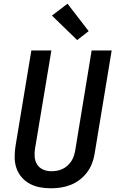

<svg xmlns="http://www.w3.org/2000/svg" viewBox="-20 -1007 640 1035"><path d="M255 8Q224 8 194.5 2.5Q165 -3 139.5 -17Q114 -31 95.5 -53Q77 -75 68 -102.5Q59 -130 59 -161Q59 -192 64 -222L149 -735H257L169 -207Q165 -184 167 -161Q169 -138 180.5 -120Q192 -102 212.5 -93Q233 -84 256 -84Q271 -84 286 -86.5Q301 -89 315.5 -95.5Q330 -102 342 -112.5Q354 -123 363 -136Q372 -149 377 -163.5Q382 -178 385 -193L474 -735H582L490 -178Q486 -152 476 -126Q466 -100 449 -77.5Q432 -55 409 -37.5Q386 -20 360 -10Q334 0 307.5 4Q281 8 255 8ZM396 -791 260 -923 344 -987 458 -839Z"/></svg>

Font: Iosevka Curly SmBdExObl
Style: Regular
Weight: 600
Width: 7
Italic angle: -9°
Monospace: yes
Designer: Belleve Invis
Foundry: Belleve Invis
Version: Version 11.1.0; ttfautohint (v1.8.3)